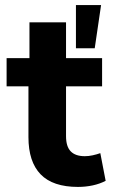

<svg xmlns="http://www.w3.org/2000/svg" viewBox="-20 -725 445 756"><path d="M287 11Q188 11 140 -38.5Q92 -88 92 -185V-385H6V-496H96V-637H240V-496H382V-385H240V-189Q240 -148 258.5 -129Q277 -110 314 -110Q329 -110 345 -113.5Q361 -117 375 -122L396 -13Q373 -1 345 5Q317 11 287 11ZM279 -535V-705H378L353 -535Z"/></svg>

Font: Nunito Sans 10pt SemiCondensed ExtraBold
Style: Regular
Weight: 800
Width: 4
Designer: Vernon Adams
Foundry: Vernon Adams
Version: Version 3.101;gftools[0.9.27]